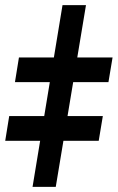

<svg xmlns="http://www.w3.org/2000/svg" viewBox="-78 -731 460 751"><path d="M258.3 -710.9 140.1 0H49.3L166.5 -710.9ZM-19.5 -409.7 -3.9 -506.3H362.3L346.2 -409.7ZM-57.6 -180.2 -42 -276.9H324.2L308.1 -180.2Z"/></svg>

Font: Inter ExtraBold
Style: Italic
Weight: 800
Italic angle: -9.3988°
Designer: Rasmus Andersson
Foundry: rsms
Version: Version 4.001;git-66647c0bb